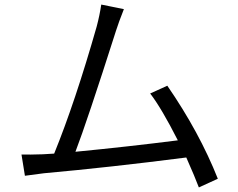

<svg xmlns="http://www.w3.org/2000/svg" viewBox="-20 -786 1040 840"><path d="M850 34Q834 -9 795 -97Q460 -54 172 -28L89 -17L74 -110Q107 -109 167 -111L217 -114Q309 -340 403 -670Q416 -719 423 -766L522 -746Q499 -688 488 -653Q360 -252 310 -122Q537 -144 758 -172Q687 -312 637 -377L712 -411Q852 -208 933 -4Z"/></svg>

Font: KaiGen Gothic CN Regular
Style: Regular
Weight: 400
Designer: Ryoko NISHIZUKA  (kana & ideographs); Paul D. Hunt (Latin, Greek & Cyrillic); Wenlong ZHANG  (bopomofo); Sandoll Communi
Foundry: Adobe Systems Incorporated
Version: Version 1.002.20150501